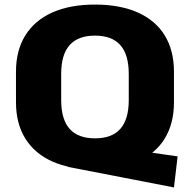

<svg xmlns="http://www.w3.org/2000/svg" viewBox="-20 -731 832 841"><path d="M278 0 341 -106 758 -46 742 90ZM396 11Q287 11 209.5 -23.5Q132 -58 91 -124Q50 -190 50 -283V-417Q50 -510 91 -576Q132 -642 209.5 -676.5Q287 -711 396 -711Q505 -711 583 -676.5Q661 -642 701.5 -576Q742 -510 742 -417V-283Q742 -190 701.5 -124Q661 -58 583 -23.5Q505 11 396 11ZM396 -125Q470 -125 507 -166.5Q544 -208 544 -293V-407Q544 -492 507 -533.5Q470 -575 396 -575Q322 -575 285 -533.5Q248 -492 248 -407V-293Q248 -208 285 -166.5Q322 -125 396 -125Z"/></svg>

Font: Pathway Extreme ExtraBold
Style: Regular
Weight: 800
Designer: Eduardo Rodriguez Tunni
Foundry: Eduardo Rodriguez Tunni
Version: Version 1.001;gftools[0.9.26]